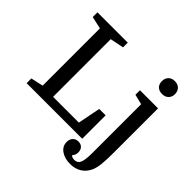

<svg xmlns="http://www.w3.org/2000/svg" viewBox="-231 -977 1380 1380"><g transform="rotate(45 458.5 -287.0)"><path d="M245 -651V-65H507L541 -238H606V0H41V-48L135 -69V-651L41 -672V-720H349V-672ZM837 -540V-85Q837 -11 832 31.5Q827 74 815 101Q795 145 758.5 167.5Q722 190 673 190Q616 190 579.5 164Q543 138 543 95Q543 68 558.5 50.5Q574 33 602 33Q627 33 641.5 48.5Q656 64 656 90Q656 103 651.5 114.5Q647 126 639 133Q641 141 651.5 144.5Q662 148 674 148Q705 148 717.5 120Q730 92 730 19V-475L653 -494V-540ZM718 -698Q718 -728 736 -746Q754 -764 784 -764Q815 -764 833 -746Q851 -728 851 -698Q851 -669 833 -651Q815 -633 784 -633Q753 -633 735.5 -650.5Q718 -668 718 -698Z"/></g></svg>

Font: Domine Medium
Style: Regular
Weight: 500
Designer: Pablo Impallari, Rodrigo Fuenzalida, Brenda Gallo
Foundry: Pablo Impallari, Rodrigo Fuenzalida, Brenda Gallo
Version: Version 2.000